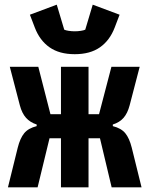

<svg xmlns="http://www.w3.org/2000/svg" viewBox="-20 -802 640 822"><path d="M241 -210H192L141 0H14L56 -170Q66 -210 83.5 -231.5Q101 -253 137 -262V-269Q109 -278 91.5 -297.5Q74 -317 65 -351L22 -516H144L196 -313H241V-516H359V-313H404L457 -516H578L535 -351Q526 -317 509 -297.5Q492 -278 463 -269V-262Q499 -253 516.5 -231.5Q534 -210 544 -170L586 0H458L408 -210H359V0H241ZM300 -570Q234 -570 192 -599.5Q150 -629 129 -684L108 -739L223 -782L255 -675Q261 -672 274 -670Q287 -668 300 -668Q313 -668 326 -670Q339 -672 345 -675L377 -782L492 -739L471 -684Q450 -629 408 -599.5Q366 -570 300 -570Z"/></svg>

Font: Lilex
Style: Regular
Weight: 400
Monospace: yes
Designer: Mike Abbink, Paul van der Laan, Pieter van Rosmalen, Mikhael Khrustik
Foundry: Mikhael Khrustik
Version: Version 2.510